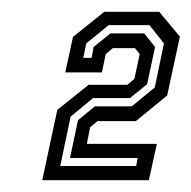

<svg xmlns="http://www.w3.org/2000/svg" viewBox="-20 -720 324 325"><path d="M51.5 -415 77 -534 130 -576.5H195.5L207.5 -586.5L216.5 -628.5L208.5 -638.5H171L159 -628.5L152.5 -597.5H90.5L103.5 -657.5L156.5 -700H249.5L284.5 -658L263 -558.5L210 -515H145L132.5 -504.5L127 -476.5H245.5L232 -415ZM82 -439H210.5L213 -452.5H98.5L112 -516.5L140.5 -540H203L242 -572L257.5 -646.5L233 -677.5H164L126 -646.5L121 -622H135L138.5 -640.5L167 -663.5H224L242.5 -640.5L229 -577.5L200 -554H137.5L99.5 -522.5Z"/></svg>

Font: Tourney Thin SemiBold
Style: Italic
Weight: 600
Italic angle: -12°
Version: Version 1.015